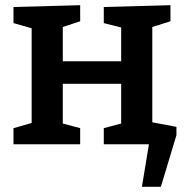

<svg xmlns="http://www.w3.org/2000/svg" viewBox="-20 -556 713 740"><path d="M32 0V-62L102 -82V-447L32 -467V-529L289 -536V-474L222 -452V-320H447V-450L380 -467V-529L637 -536V-474L567 -452V-82L637 -62V0H380V-62L447 -80V-233H222V-80L289 -62V0ZM502 -97 660 -67V-35L600 164H527L554 0H483Z"/></svg>

Font: Bitter SemiBold
Style: Regular
Weight: 600
Designer: Sol Matas, and Bitter project Authors
Foundry: Sol Matas
Version: Version 2.001